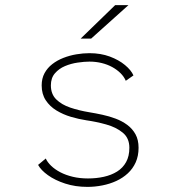

<svg xmlns="http://www.w3.org/2000/svg" viewBox="-20 -720 690 751"><path d="M322 11Q274.5 11 234.8 -2Q195 -15 167.5 -34.8Q140 -54.5 129 -75L159 -100Q165.5 -85.5 180 -71.5Q194.5 -57.5 216 -46.2Q237.5 -35 264.8 -28.5Q292 -22 324 -22Q357 -22 386.2 -28.5Q415.5 -35 438 -49Q460.5 -63 473.2 -86Q486 -109 486 -142Q486 -180 460 -201.2Q434 -222.5 395.2 -233.2Q356.5 -244 317.5 -249.5Q288 -254 257.5 -263Q227 -272 201 -287.8Q175 -303.5 159 -327.8Q143 -352 143 -386Q143 -413 154.2 -433.8Q165.5 -454.5 184.5 -469.2Q203.5 -484 227.8 -493.5Q252 -503 278.5 -507.5Q305 -512 330 -512Q374 -512 409.5 -498.8Q445 -485.5 469 -465.5Q493 -445.5 502 -425L472 -404Q465 -420.5 451.2 -434Q437.5 -447.5 418.8 -457.8Q400 -468 377.5 -473.5Q355 -479 330 -479Q310 -479 284 -475.2Q258 -471.5 234.2 -461.5Q210.5 -451.5 194.8 -433.2Q179 -415 179 -386Q179 -352 200 -331.2Q221 -310.5 255.2 -299Q289.5 -287.5 329 -281Q353.5 -277 380.2 -271.2Q407 -265.5 432.2 -256Q457.5 -246.5 477.8 -231.5Q498 -216.5 510 -194.8Q522 -173 522 -142Q522 -110 510.8 -85Q499.5 -60 480 -42Q460.5 -24 435 -12.2Q409.5 -0.5 380.5 5.2Q351.5 11 322 11ZM336.5 -569H295.5L430.5 -700H482.5Z"/></svg>

Font: Trispace Thin Thin
Style: Regular
Weight: 250
Version: Version 1.210